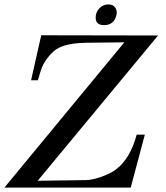

<svg xmlns="http://www.w3.org/2000/svg" viewBox="-72 -851 752 871"><path d="M115 -691 645 -690 99 -31 317 -34Q346 -34 388 -49Q430 -64 455 -83Q519 -132 548 -240H585L521 0H-52L492 -659L317 -657Q210 -655 170 -617Q136 -586 119 -547Q113 -533 100 -487H69ZM457 -786Q447 -737 400 -737Q362 -737 362 -771Q362 -796 379 -813.5Q396 -831 420 -831Q440 -831 450 -817.5Q460 -804 457 -786Z"/></svg>

Font: GFS Didot
Style: Italic
Weight: 400
Italic angle: -12°
Designer: Takis Katsoulidis and George D. Matthiopoulos
Foundry: George Matthiopoulos and Takis Katsoulidis
Version: Version 1.0